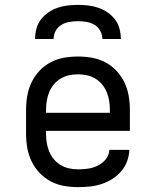

<svg xmlns="http://www.w3.org/2000/svg" viewBox="-20 -760 640 788"><path d="M300 8Q271 8 242.5 3Q214 -2 188.5 -15.5Q163 -29 142.5 -50.5Q122 -72 109.5 -98Q97 -124 92 -152.5Q87 -181 87 -210V-310Q87 -339 92 -367.5Q97 -396 109.5 -422Q122 -448 142 -469.5Q162 -491 188 -504.5Q214 -518 242.5 -523Q271 -528 300 -528Q329 -528 357.5 -523Q386 -518 412 -504.5Q438 -491 458 -469.5Q478 -448 490.5 -422Q503 -396 508 -367.5Q513 -339 513 -310V-223H169V-210Q169 -191 172 -173Q175 -155 182 -138Q189 -121 201 -106.5Q213 -92 229 -82.5Q245 -73 263.5 -69Q282 -65 300 -65Q321 -65 342 -68Q363 -71 382 -80.5Q401 -90 414.5 -107Q428 -124 429 -145H511Q510 -121 501.5 -98Q493 -75 477 -56.5Q461 -38 440 -25Q419 -12 396 -4.5Q373 3 349 5.5Q325 8 300 8ZM431 -297V-310Q431 -328 428 -346.5Q425 -365 418 -382Q411 -399 399 -413.5Q387 -428 371 -437.5Q355 -447 337 -451Q319 -455 300 -455Q281 -455 263 -451Q245 -447 229 -437.5Q213 -428 201 -413.5Q189 -399 182 -382Q175 -365 172 -346.5Q169 -328 169 -310V-297ZM124 -600Q124 -621 129.5 -642Q135 -663 148 -680Q161 -697 178.5 -709Q196 -721 216 -728Q236 -735 257.5 -737.5Q279 -740 300 -740Q321 -740 342.5 -737.5Q364 -735 384 -728Q404 -721 421.5 -709Q439 -697 452 -680Q465 -663 470.5 -642Q476 -621 476 -600H400Q400 -618 391.5 -633.5Q383 -649 368 -658Q353 -667 335.5 -670Q318 -673 300 -673Q282 -673 264.5 -670Q247 -667 232 -658Q217 -649 208.5 -633.5Q200 -618 200 -600Z"/></svg>

Font: Iosevka Etoile
Style: Regular
Weight: 400
Designer: Belleve Invis
Foundry: Belleve Invis
Version: Version 33.2.4